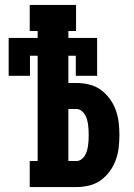

<svg xmlns="http://www.w3.org/2000/svg" viewBox="-20 -755 540 775"><path d="M100 0V-105H132V-530H101V-449H15V-602H132V-630H100V-735H287V-630H256V-602H372V-449H286V-530H256V-420H289Q314 -420 339.5 -414Q365 -408 386 -393Q407 -378 422.5 -357Q438 -336 447 -311.5Q456 -287 459 -261.5Q462 -236 462 -210Q462 -184 459 -158.5Q456 -133 447 -108.5Q438 -84 422.5 -63Q407 -42 386 -27Q365 -12 339.5 -6Q314 0 289 0ZM256 -105H289Q299 -105 308 -111.5Q317 -118 322.5 -127Q328 -136 331 -146.5Q334 -157 335.5 -167.5Q337 -178 337.5 -188.5Q338 -199 338 -210Q338 -221 337.5 -231.5Q337 -242 335.5 -252.5Q334 -263 331 -273.5Q328 -284 322.5 -293Q317 -302 308 -308.5Q299 -315 289 -315H256Z"/></svg>

Font: Iosevka Curly Slab Extrabold
Style: Regular
Weight: 800
Monospace: yes
Designer: Belleve Invis
Foundry: Belleve Invis
Version: Version 22.1.2; ttfautohint (v1.8.4)